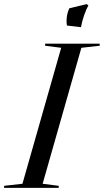

<svg xmlns="http://www.w3.org/2000/svg" viewBox="-61 -912 504 932"><path d="M-41 0H224V-10L146 -20L334 -680L423 -690V-700H158V-690L236 -680L48 -20L-41 -10ZM264 -788 332 -780C338 -815 354 -861 368 -886L360 -892L276 -872C264 -850 259 -813 264 -788Z"/></svg>

Font: Mazius Display Extra italic
Style: Regular
Weight: 400
Italic angle: -17°
Designer: Alberto Casagrande & Collletttivo
Foundry: Collletttivo
Version: Version 2.000;Glyphs 3.2 (3217)